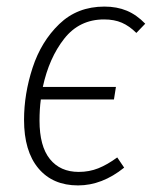

<svg xmlns="http://www.w3.org/2000/svg" viewBox="-20 -552 464 583"><path d="M110 -288H332L326 -250H104Q100 -221 100 -186Q100 -108 131.5 -69Q163 -30 219 -30Q251 -30 278.5 -41Q306 -52 336 -74L357 -43Q290 11 217 11Q140 11 96.5 -41Q53 -93 53 -188Q53 -267 79 -346.5Q105 -426 160 -479Q215 -532 297 -532Q335 -532 365 -519.5Q395 -507 421 -480L394 -452Q373 -473 350 -483Q327 -493 296 -493Q221 -493 175 -434.5Q129 -376 110 -288Z"/></svg>

Font: Fira Sans Condensed ExtraLight
Style: Italic
Weight: 275
Width: 3
Italic angle: -8°
Designer: Carrois Corporate & Edenspiekermann AG
Foundry: Carrois Corporate GbR & Edenspiekermann AG
Version: Version 4.203